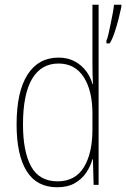

<svg xmlns="http://www.w3.org/2000/svg" viewBox="-20 -780 532 810"><path d="M221 10Q135 10 92.5 -58Q50 -126 50 -255Q50 -393 96 -465Q142 -537 227 -537Q267 -537 296.5 -520.5Q326 -504 344.5 -478.5Q363 -453 370 -425H372Q371 -448 370.5 -469Q370 -490 370 -511V-760H396V0H375L372 -108H370Q362 -79 344 -52Q326 -25 296 -7.5Q266 10 221 10ZM223 -15Q297 -15 333.5 -74Q370 -133 370 -234V-300Q370 -398 333 -455Q296 -512 227 -512Q154 -512 115.5 -447.5Q77 -383 77 -255Q77 -140 111.5 -77.5Q146 -15 223 -15ZM492 -751Q488 -731 480.5 -701.5Q473 -672 463.5 -643.5Q454 -615 443 -597H429V-609Q433 -616 437.5 -636Q442 -656 447 -680Q452 -704 456 -726Q460 -748 461 -760H492Z"/></svg>

Font: Noto Sans Tamil Condensed Thin
Style: Regular
Weight: 100
Width: 3
Designer: Jelle Bosma - Monotype Design Team
Foundry: Monotype Imaging Inc.
Version: Version 2.004; ttfautohint (v1.8.4.7-5d5b)